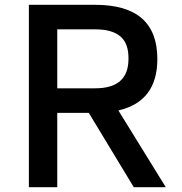

<svg xmlns="http://www.w3.org/2000/svg" viewBox="-20 -778 755 798"><path d="M536 0 349 -309H218V0H100V-758H376Q634 -758 634 -533Q634 -356 472 -319L669 0ZM218 -656V-411H376Q514 -411 514 -533Q515 -597 480.5 -626.5Q446 -656 376 -656Z"/></svg>

Font: Biryani DemiBold
Style: Regular
Weight: 600
Designer: Dan Reynolds and Mathieu Réguer
Foundry: Dan Reynolds and Mathieu Réguer
Version: Version 1.003;PS 001.003;hotconv 1.0.70;makeotf.lib2.5.58329